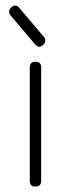

<svg xmlns="http://www.w3.org/2000/svg" viewBox="-20 -689 262 709"><path d="M111 0Q90 0 90 -21V-440Q90 -461 111 -461Q132 -461 132 -440V-21Q132 0 111 0ZM139 -523Q123 -508.5 109 -526L19 -632Q7 -648.5 22 -662Q38 -676.5 52 -659L142 -553Q154 -536.5 139 -523Z"/></svg>

Font: Jura Light Light
Style: Regular
Weight: 300
Version: Version 5.106